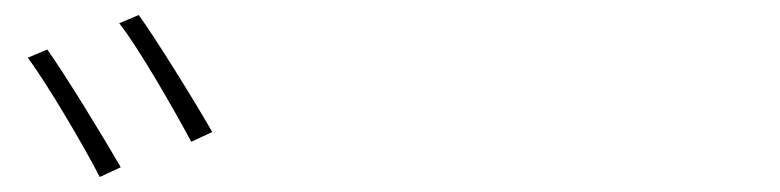

<svg xmlns="http://www.w3.org/2000/svg" viewBox="-20 -848 1040 256"><path d="M43 -782 17 -771C42 -738 92 -653 113 -612L141 -625C118 -665 66 -750 43 -782ZM165 -828 139 -817C165 -784 212 -702 235 -659L263 -672C239 -714 188 -796 165 -828Z"/></svg>

Font: Source Han Sans JP ExtraLight
Style: Regular
Weight: 250
Designer: Ryoko NISHIZUKA 西塚涼子 (kana, bopomofo & ideographs); Paul D. Hunt (Latin, Greek & Cyrillic); Sandoll Communications 산돌커뮤니
Foundry: Adobe
Version: Version 2.001;hotconv 1.0.107;makeotfexe 2.5.65593